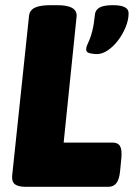

<svg xmlns="http://www.w3.org/2000/svg" viewBox="-20 -722 524 742"><path d="M80 0Q50 0 37.5 -10Q25 -20 27 -43L92 -659Q94 -682 114 -692Q134 -702 176 -702H201Q280 -702 276 -658L226 -171H415Q436 -171 444 -157Q452 -143 449 -111L444 -60Q441 -29 430 -14.5Q419 0 398 0ZM355 -513Q339 -513 326 -516.5Q313 -520 313 -531Q313 -539 316.5 -547Q320 -555 325.5 -567.5Q331 -580 337 -603.5Q343 -627 347 -667Q349 -684 365 -693Q381 -702 417 -702Q477 -702 477 -671Q477 -645 465.5 -617Q454 -589 436 -565.5Q418 -542 396.5 -527.5Q375 -513 355 -513Z"/></svg>

Font: Asap Black
Style: Italic
Weight: 900
Italic angle: -6°
Designer: Pablo Cosgaya
Foundry: Omnibus-Type
Version: Version 3.001